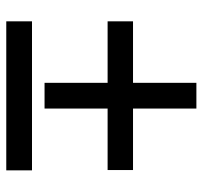

<svg xmlns="http://www.w3.org/2000/svg" viewBox="-37 -609 646 612"><g transform="rotate(90 286.0 -303.0)"><path d="M326 -404H522V-323H326V-122H244V-323H48V-404H244V-606H326ZM48 0V-82H523V0Z"/></g></svg>

Font: Noto Sans Medium
Style: Regular
Weight: 500
Designer: Monotype Design Team
Foundry: Monotype Imaging Inc.
Version: Version 2.007